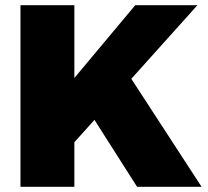

<svg xmlns="http://www.w3.org/2000/svg" viewBox="-20 -721 801 741"><path d="M59 -701H267V-420L502 -701H742L267 -172V0H59ZM473 -438 758 0H509L334 -275Z"/></svg>

Font: Alexandria ExtraBold
Style: Regular
Weight: 800
Designer: Mohamed Gaber
Foundry: Kief Type Foundry
Version: Version 5.100